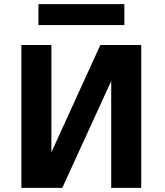

<svg xmlns="http://www.w3.org/2000/svg" viewBox="-20 -914 804 934"><path d="M167 -792V-894H585V-792ZM84 0V-695H230V-303V-173Q273 -268 354 -445Q435 -622 468 -695H667V0H521V-390V-520L283 0Z"/></svg>

Font: Coval
Style: Black
Weight: 1000
Foundry: Context Ltd
Version: Version 001.000